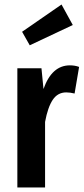

<svg xmlns="http://www.w3.org/2000/svg" viewBox="-20 -832 371 852"><path d="M331 -535 311 -417Q291 -422 274 -422Q236 -422 214 -389Q192 -356 180 -291V0H57V-529H164L173 -437Q210 -542 290 -542Q313 -542 331 -535ZM303 -721 112 -631 78 -691 253 -812Z"/></svg>

Font: Fira Sans Compressed Medium
Style: Regular
Weight: 500
Width: 1
Designer: bBox Type GmbH & Carrois Corporate GbR & Edenspiekermann AG
Foundry: bBox Type GmbH & Carrois Corporate GbR & Edenspiekermann AG
Version: Version 4.301